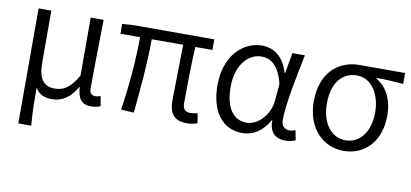

<svg xmlns="http://www.w3.org/2000/svg" viewBox="-70 -785 2602 1215"><g transform="rotate(10 1231.0 -177.5)"><path d="M94 199H177C170 113 169 66 169 -44C196 1 232 11 279 11C339 11 393 -22 434 -94H437C442 -19 468 13 527 13C555 13 573 8 588 1L577 -62C563 -57 554 -55 544 -55C521 -55 506 -68 506 -97C506 -234 510 -391 512 -540H429V-167C376 -74 330 -58 280 -58C206 -58 176 -110 176 -207V-540H94Z M1141 13C1171 13 1193 8 1211 1L1200 -61C1179 -57 1165 -55 1156 -55C1122 -55 1105 -70 1105 -109C1105 -165 1106 -345 1113 -472H1223V-540H708L632 -535V-472H758C758 -323 743 -153 719 0L802 5C817 -148 833 -317 833 -472H1035C1034 -350 1029 -174 1029 -115C1029 -31 1061 13 1141 13Z M1499 13C1570 13 1628 -25 1670 -99H1674C1671 -23 1713 13 1775 13C1806 13 1827 6 1841 -1L1829 -63C1818 -59 1804 -55 1791 -55C1761 -55 1738 -75 1738 -112C1738 -213 1776 -396 1805 -540H1725L1701 -407H1698C1669 -514 1598 -554 1529 -554C1405 -554 1293 -446 1293 -260C1293 -82 1377 13 1499 13ZM1515 -56C1428 -56 1377 -131 1377 -261C1377 -408 1455 -485 1537 -485C1588 -485 1648 -459 1678 -333L1669 -230C1663 -135 1589 -56 1515 -56Z M2151 13C2282 13 2385 -85 2385 -254C2385 -359 2344 -435 2276 -474V-478C2336 -478 2387 -475 2449 -470V-540H2155C2028 -540 1911 -454 1911 -264C1911 -86 2022 13 2151 13ZM2151 -55C2062 -55 1995 -135 1995 -264C1995 -404 2063 -472 2153 -472C2250 -472 2306 -373 2306 -261C2306 -134 2241 -55 2151 -55Z"/></g></svg>

Font: Noto Sans HK DemiLight
Style: Regular
Weight: 350
Designer: Ryoko NISHIZUKA 西塚涼子 (kana, bopomofo & ideographs); Paul D. Hunt (Latin, Greek & Cyrillic); Sandoll Communications 산돌커뮤니
Foundry: Adobe
Version: Version 2.004;hotconv 1.0.118;makeotfexe 2.5.65603